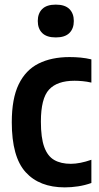

<svg xmlns="http://www.w3.org/2000/svg" viewBox="-20 -801 430 831"><path d="M260.5 10Q150.5 10 90.8 -56Q31 -122 31 -272Q31 -374.5 61 -436.2Q91 -498 147 -526Q203 -554 281 -554Q305 -554 328.8 -551.8Q352.5 -549.5 375.5 -544V-443.5Q356.5 -448 337 -449.8Q317.5 -451.5 302.5 -451.5Q227.5 -451.5 192.2 -413.2Q157 -375 157 -274.5Q157 -204.5 171.5 -164.8Q186 -125 214.8 -108.5Q243.5 -92 286.5 -92Q325.5 -92 375.5 -109.5V-9Q347.5 1 318 5.5Q288.5 10 260.5 10ZM221.5 -639Q182 -639 162.8 -658Q143.5 -677 143.5 -710Q143.5 -743 162.8 -762Q182 -781 221.5 -781Q261 -781 280.2 -762Q299.5 -743 299.5 -710Q299.5 -677 280.2 -658Q261 -639 221.5 -639Z"/></svg>

Font: Encode Sans Cnd SmBold
Style: Regular
Weight: 600
Width: 3
Designer: Multiple Designers
Foundry: Impallari Type
Version: Version 3.002; ttfautohint (v1.8.3) -l 8 -r 50 -G 200 -x 14 